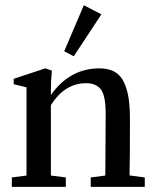

<svg xmlns="http://www.w3.org/2000/svg" viewBox="-20 -726 608 746"><path d="M266.6 -507.3 229.5 -526.9 305.7 -705.6 374 -670.4ZM25.9 0V-36.6L83 -43.9V-386.7L33.2 -398.9V-419.9L156.2 -460.4L181.6 -451.7Q177.7 -415 177.7 -374V-356.9Q251 -460.4 366.7 -460.4Q402.3 -460.4 426.3 -446.5Q450.2 -432.6 462.6 -404.5Q475.1 -376.5 480 -342.5Q484.9 -308.6 484.9 -259.8Q484.9 -114.7 483.4 -44.4L542.5 -36.6V0H332.5V-36.6L389.2 -43.9Q390.6 -273.9 390.6 -278.8Q390.6 -303.2 389.2 -320.6Q387.7 -337.9 383.1 -354.5Q378.4 -371.1 370.1 -380.9Q361.8 -390.6 348.1 -396.7Q334.5 -402.8 314.9 -402.8Q231.4 -402.8 177.7 -317.4V-43.9L235.8 -36.6V0Z"/></svg>

Font: Elstob 8pt Medium
Style: Regular
Weight: 500
Designer: Peter S. Baker
Version: Version 1.015